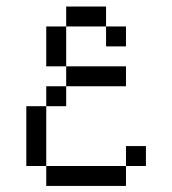

<svg xmlns="http://www.w3.org/2000/svg" viewBox="-20 -458 540 602"><path d="M437.5 62.5V0H375V62.5H125V125H375V62.5ZM375 -187.5V-250H187.5V-187.5H125V-125H62.5V62.5H125V-125H187.5V-187.5ZM375 -312.5V-375H312.5V-312.5ZM187.5 -250Q187.5 -250 187.5 -375H125Q125 -375 125 -250ZM187.5 -375H312.5V-437.5H187.5Z"/></svg>

Font: Unifont
Style: Regular
Weight: 500
Version: Version 15.1.04